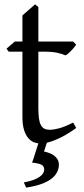

<svg xmlns="http://www.w3.org/2000/svg" viewBox="-20 -645 384 882"><path d="M250.5 111.8Q250.5 129.9 241.9 146.5Q233.4 163.1 215.3 176.8Q197.3 190.4 168.7 200.7Q140.1 210.9 100.1 216.8L89.4 192.9Q114.7 188.5 132.6 181.9Q150.4 175.3 161.6 167.5Q172.9 159.7 178 151.1Q183.1 142.6 183.1 134.8Q183.1 118.2 170.4 111.6Q157.7 105 127.4 102.1Q129.9 95.2 135.3 79.1Q139.6 65.4 147.5 40.5Q151.4 29.3 156.2 13.7Q145.5 12.2 135.3 8.3Q120.1 2 108.4 -12.5Q96.7 -26.9 89.8 -50.3Q83 -73.7 83 -107.9V-407.7H20L9.8 -421.4L47.9 -454.1H83V-574.2L141.1 -625L156.2 -612.8V-454.1H315.9L330.1 -439.9Q325.7 -433.1 319.1 -425.3Q312.5 -417.5 305.7 -410.6Q298.8 -403.8 292.2 -398.2Q285.6 -392.6 280.8 -390.6Q269 -396.5 245.1 -402.1Q221.2 -407.7 181.6 -407.7H156.2V-149.9Q156.2 -120.6 158.9 -101.1Q161.6 -81.5 168 -70.1Q174.3 -58.6 184.3 -53.7Q194.3 -48.8 209 -48.8Q226.1 -48.8 252 -55.7Q277.8 -62.5 315.9 -82L330.1 -57.1Q306.2 -39.6 282.7 -26.1Q259.3 -12.7 238 -3.7Q216.8 5.4 198.7 9.8L195.3 10.7L182.1 50.8Q194.8 53.7 207.3 58.3Q219.7 63 229.2 70.3Q238.8 77.6 244.6 87.9Q250.5 98.1 250.5 111.8Z"/></svg>

Font: Noto Serif Devanagari
Style: Regular
Weight: 400
Designer: Monotype Design Team
Foundry: Monotype Imaging Inc.
Version: Version 1.01